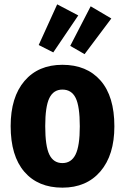

<svg xmlns="http://www.w3.org/2000/svg" viewBox="-20 -846 574 883"><path d="M506 -265Q506 -133 442 -58Q378 17 267 17Q155 17 92 -56Q29 -129 29 -266Q29 -399 92.5 -473.5Q156 -548 267 -548Q379 -548 442.5 -475.5Q506 -403 506 -265ZM188 -266Q188 -174 207 -135Q226 -96 267 -96Q308 -96 327.5 -135.5Q347 -175 347 -265Q347 -357 328 -395.5Q309 -434 267 -434Q226 -434 207 -395Q188 -356 188 -266ZM340 -775 225 -605 158 -639 243 -826ZM492 -761 369 -597 303 -635 397 -817Z"/></svg>

Font: Fira Sans Condensed
Style: Bold
Weight: 700
Width: 3
Designer: bBox Type GmbH & Carrois Corporate GbR & Edenspiekermann AG
Foundry: bBox Type GmbH & Carrois Corporate GbR & Edenspiekermann AG
Version: Version 4.301